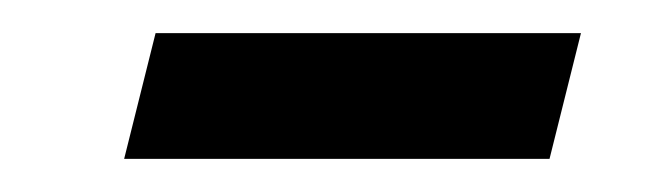

<svg xmlns="http://www.w3.org/2000/svg" viewBox="-20 -363 403 116"><path d="M74 -343H331L312 -267H55Z"/></svg>

Font: IBM Plex Serif Medium
Style: Italic
Weight: 500
Italic angle: -14°
Designer: Mike Abbink, Paul van der Laan, Pieter van Rosmalen
Foundry: Bold Monday
Version: Version 2.5